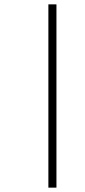

<svg xmlns="http://www.w3.org/2000/svg" viewBox="-20 -815 391 881"><path d="M202 46V-795H239V46Z"/></svg>

Font: Noto Sans Kannada UI ExtraLight
Style: Regular
Weight: 200
Designer: Jelle Bosma - Monotype Design Team
Foundry: Monotype Imaging Inc.
Version: Version 2.005; ttfautohint (v1.8.4.7-5d5b)